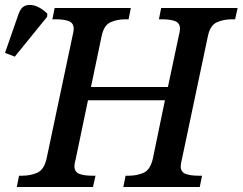

<svg xmlns="http://www.w3.org/2000/svg" viewBox="-89 -746 968 766"><path d="M-22 0 -13 -45H0Q33 -45 60 -57Q87 -69 97 -114L200 -601Q205 -620 205 -631Q205 -654 186 -661.5Q167 -669 133 -669H120L129 -714H433L424 -669H411Q378 -669 351.5 -657Q325 -645 316 -600L274 -399H581L624 -602Q629 -620 629 -631Q629 -654 610 -661.5Q591 -669 558 -669H545L554 -714H859L849 -669H836Q803 -669 776 -657Q749 -645 740 -600L637 -112Q635 -105 633.5 -96.5Q632 -88 632 -83Q632 -60 651 -52.5Q670 -45 704 -45H717L708 0H403L412 -45H425Q458 -45 484.5 -57Q511 -69 521 -114L569 -346H262L213 -111Q208 -94 208 -83Q208 -60 227 -52.5Q246 -45 279 -45H292L282 0ZM-30 -520 -69 -535 -15 -690Q-5 -719 15.5 -724.5Q36 -730 59 -720Q82 -710 100 -691L99 -679Z"/></svg>

Font: Noto Serif Medium
Style: Italic
Weight: 500
Italic angle: -12°
Designer: Monotype Design Team
Foundry: Monotype Imaging Inc.
Version: Version 2.014; ttfautohint (v1.8.4.7-5d5b)